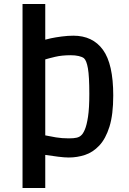

<svg xmlns="http://www.w3.org/2000/svg" viewBox="-20 -777 648 963"><path d="M93 166V-757H207V-578Q212 -580 235.5 -585Q259 -590 290 -594Q321 -598 348 -598Q445 -598 496.5 -527Q548 -456 548 -298Q548 -202 529 -141.5Q510 -81 478 -47Q446 -13 406.5 0Q367 13 325 13Q304 13 272 9Q240 5 207 0V166ZM325 -83Q351 -83 365 -86.5Q379 -90 387 -98Q396 -105 405.5 -127Q415 -149 421.5 -191.5Q428 -234 428 -306Q428 -394 421 -434Q414 -474 401 -485Q392 -492 374.5 -496Q357 -500 335 -500Q290 -500 256.5 -492Q223 -484 207 -479V-98Q231 -93 260.5 -88Q290 -83 325 -83Z"/></svg>

Font: Ruda
Style: Bold
Weight: 700
Designer: Mariela Monsalve and Angelina Sanchez
Foundry: Mariela Monsalve and Angelina Sanchez
Version: Version 2.000